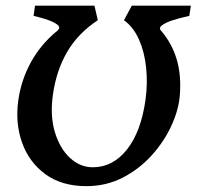

<svg xmlns="http://www.w3.org/2000/svg" viewBox="-20 -635 686 670"><path d="M640.6 -579.6Q640.6 -579.6 622.6 -575.4Q604.5 -571.3 582.3 -564.2Q560.1 -557.1 546.4 -547.6Q532.7 -538.1 542 -527.8Q579.1 -485.4 596.2 -429.2Q613.3 -373 607.4 -300.8Q603 -250 577.4 -194.8Q551.8 -139.6 508.5 -92Q465.3 -44.4 407.7 -14.9Q350.1 14.6 281.7 14.6Q195.3 14.6 138.4 -27.1Q81.5 -68.8 57.1 -137Q32.7 -205.1 43.9 -285.2Q53.7 -355.5 88.1 -418.2Q122.6 -481 180.2 -527.8Q192.4 -538.1 181.9 -547.4Q171.4 -556.6 151.1 -564Q130.9 -571.3 114 -575.4Q97.2 -579.6 97.2 -579.6L102.1 -615.2H309.6L321.3 -564.5Q252 -518.6 214.1 -453.4Q176.3 -388.2 164.6 -304.2Q154.3 -231.4 171.4 -174.3Q188.5 -117.2 223.9 -84.2Q259.3 -51.3 303.7 -51.3Q374 -51.3 423.1 -113.3Q472.2 -175.3 487.8 -287.1Q495.6 -343.8 490 -398.4Q484.4 -453.1 465.1 -496.8Q445.8 -540.5 412.6 -564.5L439.9 -615.2H646Z"/></svg>

Font: Gentium Plus
Style: Bold Italic
Weight: 700
Italic angle: -8°
Designer: Victor Gaultney, Annie Olsen, Iska Routamaa, Becca Hirsbrunner
Foundry: SIL International
Version: Version 6.101